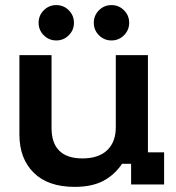

<svg xmlns="http://www.w3.org/2000/svg" viewBox="-20 -713 682 742"><path d="M268.3 9.2Q165.8 9.2 110.4 -45.4Q55 -100 55 -193.3V-500H179.2V-218.3Q179.2 -160 209.2 -130.4Q239.2 -100.8 298.3 -100.8Q360.8 -100.8 394.2 -132.5Q427.5 -164.2 427.5 -221.7V-500H551.7V-124.2H614.2V0H486.7V-80H451.7Q422.5 -36.7 378.8 -13.8Q335 9.2 268.3 9.2ZM410.8 -556.7Q382.5 -556.7 362.5 -576.7Q342.5 -596.7 342.5 -625Q342.5 -653.3 362.5 -673.3Q382.5 -693.3 410.8 -693.3Q439.2 -693.3 459.2 -673.3Q479.2 -653.3 479.2 -625Q479.2 -596.7 459.2 -576.7Q439.2 -556.7 410.8 -556.7ZM197.5 -556.7Q169.2 -556.7 149.2 -576.7Q129.2 -596.7 129.2 -625Q129.2 -653.3 149.2 -673.3Q169.2 -693.3 197.5 -693.3Q225.8 -693.3 245.8 -673.3Q265.8 -653.3 265.8 -625Q265.8 -596.7 245.8 -576.7Q225.8 -556.7 197.5 -556.7Z"/></svg>

Font: Funnel Display Light SemiBold
Style: Regular
Weight: 600
Version: Version 1.000